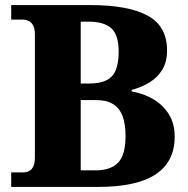

<svg xmlns="http://www.w3.org/2000/svg" viewBox="-20 -734 738 754"><path d="M24 0V-57H71Q85 -57 95.5 -63Q106 -69 111.5 -82Q117 -95 117 -117V-598Q117 -622 110 -634.5Q103 -647 92 -652Q81 -657 70 -657H24V-714H336Q484 -714 560 -672.5Q636 -631 636 -536Q636 -491 617.5 -460.5Q599 -430 567.5 -410.5Q536 -391 497 -381V-375Q547 -366 584.5 -343Q622 -320 644 -284Q666 -248 666 -197Q666 -99 591.5 -49.5Q517 0 366 0ZM355 -65Q415 -65 444 -95.5Q473 -126 473 -200Q473 -248 461 -279Q449 -310 423.5 -325.5Q398 -341 357 -341H297V-65ZM330 -406Q372 -406 397.5 -418.5Q423 -431 434.5 -458.5Q446 -486 446 -531Q446 -597 417 -623Q388 -649 328 -649H297V-406Z"/></svg>

Font: Noto Serif Armenian ExtraBold
Style: Regular
Weight: 800
Version: Version 2.007